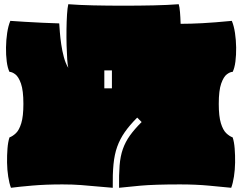

<svg xmlns="http://www.w3.org/2000/svg" viewBox="-20 -874 1149 911"><path d="M32 17Q24 -4 19 -36Q14 -68 13.5 -102.5Q13 -137 15.5 -169Q18 -201 25 -222Q41 -228 56 -242.5Q71 -257 81 -289.5Q91 -322 91 -381Q91 -445 79.5 -477.5Q68 -510 52.5 -521.5Q37 -533 25 -533Q16 -551 12 -582Q8 -613 8.5 -648.5Q9 -684 14 -717.5Q19 -751 29 -775Q57 -773 97.5 -770.5Q138 -768 182 -766Q226 -764 261 -763Q262 -748 264 -721.5Q266 -695 270.5 -664Q275 -633 283 -603Q291 -573 304 -552Q301 -563 299 -591.5Q297 -620 296 -657.5Q295 -695 295.5 -734Q296 -773 298 -805Q300 -837 304 -854Q355 -850 423 -848.5Q491 -847 565 -847Q639 -847 708 -848.5Q777 -850 828 -854Q832 -841 834 -817Q836 -793 837 -761Q884 -761 940.5 -764Q997 -767 1080 -775Q1090 -751 1095 -717.5Q1100 -684 1100.5 -648.5Q1101 -613 1097 -582Q1093 -551 1084 -533Q1072 -533 1056.5 -521.5Q1041 -510 1029.5 -477.5Q1018 -445 1018 -381Q1018 -322 1028 -289.5Q1038 -257 1053 -242.5Q1068 -228 1084 -222Q1091 -201 1093.5 -169Q1096 -137 1095.5 -102.5Q1095 -68 1090 -36Q1085 -4 1077 17Q1036 13 973 7Q910 1 834 1Q713 1 646 7Q579 13 545 17Q544 -45 547.5 -89Q551 -133 563 -167Q575 -201 596.5 -231Q618 -261 652 -295L631 -316Q595 -280 572 -247Q549 -214 536 -177.5Q523 -141 518.5 -94Q514 -47 515 17Q475 14 439 10.5Q403 7 364 4Q325 1 276 1Q197 1 133.5 6.5Q70 12 32 17ZM475 -455H511V-540H475Z"/></svg>

Font: Oi
Style: Regular
Weight: 400
Designer: Kostas Bartsokas, Mohamad Dakak
Foundry: Foundry5
Version: Version 4.000